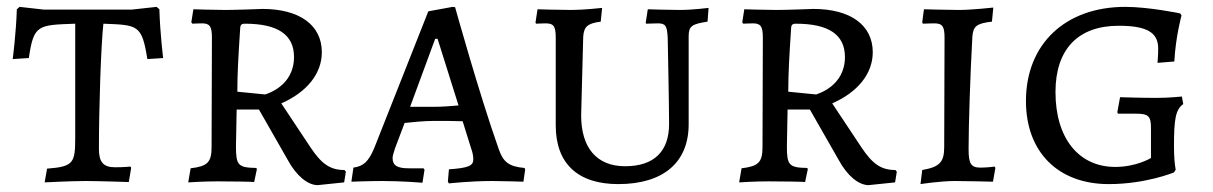

<svg xmlns="http://www.w3.org/2000/svg" viewBox="-20 -527 3532 559"><path d="M110 4C110 4 187 0 229 0C268 0 355 3 355 3L362 -39L359 -42C359 -42 342 -40 315 -40C281 -40 268 -55 268 -93C268 -216 274 -393 281 -458C381 -454 393 -456 409 -355L455 -358C455 -358 446 -430 444 -500L436 -507L363 -499H108L37 -507L29 -500C27 -431 17 -355 17 -355L64 -358C78 -456 91 -454 199 -458V-127C199 -52 194 -42 117 -36Z M905 12 982 4 987 -27 983 -32C941 -32 916 -50 884 -98L799 -226C874 -259 917 -313 917 -375C917 -454 852 -501 744 -501C744 -501 667 -498 637 -498C606 -498 543 -500 543 -500L537 -462L540 -458C540 -458 557 -459 568 -459C590 -459 597 -451 597 -418L596 -99C596 -54 584 -43 535 -37L528 4C528 4 572 1 613 1C650 1 720 2 720 3L728 -35L726 -38C673 -39 667 -46 667 -101L669 -208H734L818 -61C843 -15 876 12 905 12ZM752 -252 671 -260C671 -312 674 -364 679 -440C679 -454 682 -458 693 -458C789 -458 836 -426 836 -361C836 -276 757 -254 752 -252Z M1287 7C1287 7 1348 0 1413 0C1443 0 1504 2 1504 2L1509 -34L1507 -38C1462 -42 1445 -55 1432 -93C1375 -254 1305 -506 1305 -506L1298 -507L1227 -494L1070 -97C1053 -56 1038 -43 1009 -39L1003 2C1003 2 1054 0 1095 0C1149 0 1210 5 1210 5L1216 -33L1213 -37H1170C1137 -37 1123 -45 1123 -67C1123 -73 1126 -82 1130 -95L1158 -169C1177 -171 1214 -175 1244 -175C1266 -175 1307 -175 1327 -174L1351 -97C1356 -84 1358 -72 1358 -63C1358 -44 1343 -38 1287 -34L1284 2ZM1174 -216 1247 -414H1254L1315 -220C1296 -218 1263 -216 1242 -216Z M1780 9C1911 9 1985 -54 1985 -165V-421C1985 -451 1994 -457 2040 -464L2043 -504C2043 -504 1996 -498 1959 -498C1928 -498 1866 -500 1866 -500L1860 -461L1861 -458L1895 -459C1918 -459 1922 -452 1924 -417C1924 -417 1928 -219 1928 -166C1928 -86 1884 -43 1800 -43C1717 -43 1672 -97 1672 -191L1678 -420C1680 -449 1690 -459 1729 -464L1733 -504C1733 -504 1679 -498 1644 -498C1609 -498 1545 -500 1545 -500L1539 -461L1541 -458C1541 -458 1559 -459 1568 -459C1592 -459 1598 -451 1598 -417V-162C1598 -51 1662 9 1780 9Z M2509 12 2586 4 2591 -27 2587 -32C2545 -32 2520 -50 2488 -98L2403 -226C2478 -259 2521 -313 2521 -375C2521 -454 2456 -501 2348 -501C2348 -501 2271 -498 2241 -498C2210 -498 2147 -500 2147 -500L2141 -462L2144 -458C2144 -458 2161 -459 2172 -459C2194 -459 2201 -451 2201 -418L2200 -99C2200 -54 2188 -43 2139 -37L2132 4C2132 4 2176 1 2217 1C2254 1 2324 2 2324 3L2332 -35L2330 -38C2277 -39 2271 -46 2271 -101L2273 -208H2338L2422 -61C2447 -15 2480 12 2509 12ZM2356 -252 2275 -260C2275 -312 2278 -364 2283 -440C2283 -454 2286 -458 2297 -458C2393 -458 2440 -426 2440 -361C2440 -276 2361 -254 2356 -252Z M2660 9C2660 9 2717 0 2760 0C2798 0 2871 2 2871 2L2878 -38L2876 -42C2876 -42 2854 -39 2835 -39C2807 -39 2800 -50 2800 -93C2800 -163 2805 -313 2811 -420C2813 -450 2823 -459 2868 -464L2872 -505C2872 -505 2809 -498 2772 -498C2737 -498 2676 -500 2670 -500L2665 -462L2667 -458C2667 -458 2688 -459 2700 -459C2724 -459 2730 -450 2730 -417L2729 -99C2729 -55 2716 -41 2665 -32Z M3208 9C3316 9 3398 -25 3398 -25L3403 -33C3400 -47 3398 -73 3398 -101C3398 -182 3403 -208 3425 -224L3421 -246C3421 -246 3384 -242 3347 -242C3300 -242 3246 -244 3241 -244L3233 -200L3235 -196H3288C3323 -196 3331 -189 3331 -155V-67C3331 -67 3289 -41 3227 -41C3121 -41 3053 -124 3053 -259C3053 -384 3119 -452 3237 -452C3318 -452 3352 -433 3352 -386C3352 -365 3350 -344 3350 -344L3399 -348C3403 -422 3420 -482 3420 -482L3416 -488C3416 -488 3325 -507 3256 -507C3082 -507 2967 -399 2967 -233C2967 -84 3061 9 3208 9Z"/></svg>

Font: Alegreya SC
Style: Regular
Weight: 400
Designer: Juan Pablo del Peral
Foundry: Huerta Tipografica
Version: Version 2.007;PS 002.007;hotconv 1.0.88;makeotf.lib2.5.64775